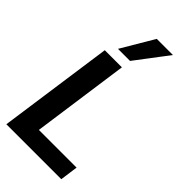

<svg xmlns="http://www.w3.org/2000/svg" viewBox="-290 -1029 1102 1102"><g transform="rotate(45 260.5 -478.5)"><path d="M12 0 111 -700H250L167 -109H473L458 0ZM159 -759 276 -957H407L257 -759Z"/></g></svg>

Font: Host Grotesk ExtraBold
Style: Italic
Weight: 800
Italic angle: -8°
Designer: Doğukan Karapınar
Foundry: Element Type
Version: Version 1.003; ttfautohint (v1.8.4.7-5d5b)